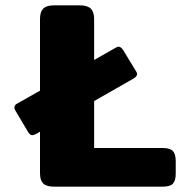

<svg xmlns="http://www.w3.org/2000/svg" viewBox="-20 -700 682 720"><path d="M639 -95V-49Q639 -23 628.5 -11.5Q618 0 590 0H183Q154 0 142 -12Q130 -24 130 -50V-206L116 -198Q106 -193 101 -193Q93 -193 86 -204L39 -283Q34 -291 34 -297Q34 -307 47 -313L130 -360V-629Q130 -655 142 -667.5Q154 -680 183 -680H279Q308 -680 320.5 -667.5Q333 -655 333 -629V-475L412 -520Q420 -525 425 -525Q433 -525 442 -512L490 -433Q494 -428 494 -422Q494 -413 480 -405L333 -321V-145H590Q618 -145 628.5 -133.5Q639 -122 639 -95Z"/></svg>

Font: Mitr SemiBold
Style: Regular
Weight: 600
Designer: Thanarat Vachiruckul
Foundry: Cadson Demak
Version: Version 1.003